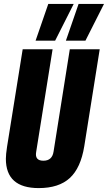

<svg xmlns="http://www.w3.org/2000/svg" viewBox="-20 -952 552 982"><path d="M178 10Q10 10 10 -140Q10 -162 16 -201L96 -700H249L165 -175Q157 -130 202 -130Q247 -130 254 -177L337 -700H490L411 -204Q393 -93 337 -41.5Q281 10 178 10ZM317 -744 382 -932H512L417 -744ZM162 -744 227 -932H357L262 -744Z"/></svg>

Font: Georama Condensed ExtraBold
Style: Italic
Weight: 800
Width: 3
Italic angle: -9°
Designer: Jean-Baptiste Levee
Foundry: Production Type
Version: Version 1.000